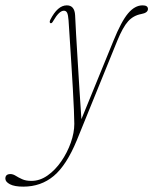

<svg xmlns="http://www.w3.org/2000/svg" viewBox="-154 -452 572 717"><path d="M270 -300.5Q299 -372 324.2 -402Q349.5 -432 378.5 -432Q398.5 -432 398.5 -418.5Q398.5 -404 373 -399.5Q344 -394 324.5 -372.5Q305 -351 284 -300L133 71.5Q94.5 165 46.8 205Q-1 245 -67 245Q-100 245 -117 236Q-134 227 -134 215Q-134 198 -115 198Q-105.5 198 -95.2 204.5Q-85 211 -71.2 217.2Q-57.5 223.5 -36.5 223.5Q-5 223.5 23.8 203.2Q52.5 183 75 150.2Q97.5 117.5 110.5 80.5Q123.5 43.5 123.5 10.5Q123.5 -7.5 122 -42.2Q120.5 -77 118 -121.5Q115.5 -166 112.5 -213Q109.5 -260 106.8 -302.5Q104 -345 102 -376Q100.5 -396 96.8 -404Q93 -412 84.5 -412Q67 -412 45 -374Q39.5 -363.5 34.5 -365.5Q29.5 -368 33.5 -377.5Q61 -432 95.5 -432Q124.5 -432 126.5 -395Q127.5 -368 130.2 -323Q133 -278 136.2 -223.5Q139.5 -169 143 -112.8Q146.5 -56.5 150 -7Z"/></svg>

Font: Fraunces 144pt S050 Thin
Style: Italic
Weight: 100
Italic angle: -16°
Version: Version 1.000; ttfautohint (v1.8.3)